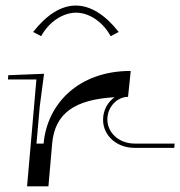

<svg xmlns="http://www.w3.org/2000/svg" viewBox="-20 -654 633 674"><path d="M134.6 -395 9.1 -390 7.8 -375H107.8L75 0H150L163.1 -150C172.6 -258 244.2 -304.6 382.2 -312.7C358.6 -295.7 341.8 -268.1 341.8 -233.5C341.8 -178.4 389.3 -135 451.8 -135H591.8L593.1 -150H453.1C398.4 -150 356.9 -187.4 356.9 -234.8C356.9 -279.1 391.5 -314 429.5 -314L438.9 -405C252.9 -405 145.1 -287 133.1 -150H108.1L119.5 -280ZM396.7 -541.8C349.7 -601.7 298 -634.5 246 -634.5C194 -634.5 143.4 -601.7 96.3 -541.8L124.5 -527C152.3 -578.3 202 -609.5 247 -609.5C292 -609.5 340.6 -578.3 368.5 -527Z"/></svg>

Font: Galberik
Style: Regular
Weight: 400
Designer: Gluk
Foundry: Gluk
Version: Version 0.50